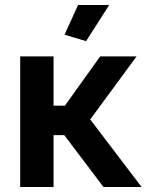

<svg xmlns="http://www.w3.org/2000/svg" viewBox="-20 -750 610 770"><path d="M325.2 -585 238.8 -610.8 293 -730H418ZM61 0V-523.9H194.8V-326.2H240.2L381.8 -523.9H527.8L341.8 -271L547.9 0H395L237.8 -208H194.8V0Z"/></svg>

Font: Rawline
Style: Bold
Weight: 700
Designer: Matt McInerney, Pablo Impallari, Rodrigo Fuenzalida
Foundry: Matt McInerney, Pablo Impallari, Rodrigo Fuenzalida
Version: Version 4.020;PS 004.020;hotconv 1.0.88;makeotf.lib2.5.64775